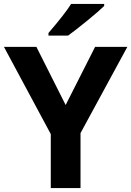

<svg xmlns="http://www.w3.org/2000/svg" viewBox="-20 -951 664 971"><path d="M387.2 0H236.8V-272.9L0 -713.9H164.1L312 -419.9L460.9 -713.9H624L387.2 -277.8ZM506.8 -931.2V-920.9Q481.9 -896 420.9 -846.2Q359.9 -796.4 324.2 -771H225.1V-784.2Q307.1 -879.4 339.8 -931.2Z"/></svg>

Font: OpenSansHebrew-Bold
Style: Bold
Weight: 700
Foundry: Ascender Corporation, Yanek Iontef
Version: Version 2.001;PS 002.001;hotconv 1.0.70;makeotf.lib2.5.58329